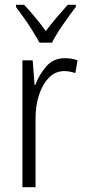

<svg xmlns="http://www.w3.org/2000/svg" viewBox="-20 -785 356 805"><path d="M252 -541Q265 -541 279 -539Q293 -537 305 -532L296 -479Q286 -482 274 -484.5Q262 -487 249 -487Q212 -487 184.5 -458.5Q157 -430 142.5 -383.5Q128 -337 129 -282V0H74V-532H117L125 -429H128Q144 -472 174 -506.5Q204 -541 252 -541ZM146 -606Q133 -629 116 -656.5Q99 -684 80.5 -710Q62 -736 47 -756V-765H81Q102 -743 126.5 -713.5Q151 -684 172 -655Q195 -685 216.5 -710.5Q238 -736 264 -765H298V-756Q274 -725 244.5 -682.5Q215 -640 198 -606Z"/></svg>

Font: Noto Sans Khmer Condensed Light
Style: Regular
Weight: 300
Width: 3
Designer: Danh Hong and the Monotype Design Team
Foundry: Monotype Imaging Inc.
Version: Version 2.004; ttfautohint (v1.8.4.7-5d5b)